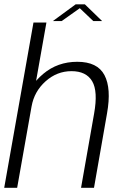

<svg xmlns="http://www.w3.org/2000/svg" viewBox="-26 -892 588 912"><path d="M-6 0H55.5L194.5 -785H133ZM359 0H420.5L482.5 -354Q503.5 -472 470.2 -535.2Q437 -598.5 341 -598.5Q247.5 -598.5 179.2 -541Q111 -483.5 99 -414L124 -386.5Q136.5 -457.5 190.5 -505.8Q244.5 -554 313.5 -554Q383.5 -554 411.8 -506.2Q440 -458.5 421 -352.5ZM225 -792H267L353 -853L417 -792H459L377 -871.5H333.5Z"/></svg>

Font: Anybody Thin Light
Style: Italic
Weight: 300
Italic angle: -10°
Version: Version 1.113;gftools[0.9.25]